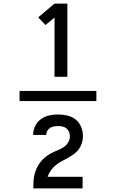

<svg xmlns="http://www.w3.org/2000/svg" viewBox="-20 -870 640 1060"><path d="M281 -446V-773L231 -732L191 -774L281 -850H352V-446ZM164 170Q164 151 165 131.5Q166 112 170.5 93.5Q175 75 183 58Q191 41 202.5 26Q214 11 229 -1.5Q244 -14 260.5 -23Q277 -32 295 -39Q313 -46 329 -56Q345 -66 355.5 -82.5Q366 -99 366 -118Q366 -131 361 -142.5Q356 -154 346.5 -161.5Q337 -169 325 -171.5Q313 -174 300 -174Q289 -174 277.5 -172Q266 -170 256.5 -164Q247 -158 241 -147.5Q235 -137 235 -125Q235 -125 235 -125Q235 -125 235 -125H163Q163 -125 163 -125.5Q163 -126 163 -126Q163 -151 174 -174Q185 -197 205.5 -212Q226 -227 250.5 -232.5Q275 -238 300 -238Q326 -238 352 -232Q378 -226 398 -210Q418 -194 428 -169Q438 -144 438 -118Q438 -99 432 -80Q426 -61 414.5 -45.5Q403 -30 387 -18.5Q371 -7 353.5 2.5Q336 12 319 21Q302 30 287 42.5Q272 55 260.5 71.5Q249 88 243 106H436V170ZM88 -312V-368H512V-312Z"/></svg>

Font: Iosevka Curly Extended
Style: Regular
Weight: 400
Width: 7
Monospace: yes
Designer: Belleve Invis
Foundry: Belleve Invis
Version: Version 11.1.0; ttfautohint (v1.8.3)